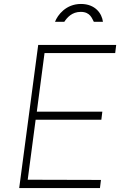

<svg xmlns="http://www.w3.org/2000/svg" viewBox="-20 -950 632 970"><path d="M258 -840H305C319 -861 343 -890 388 -890C437 -890 445 -855 454 -840H500C495 -881 462 -930 389 -930C313 -930 271 -874 258 -840ZM77 0H485L490 -41L120 -42L160 -345H492L497 -386H166L205 -682H562L567 -723H173Z"/></svg>

Font: United Sans Thin
Style: Italic
Weight: 100
Italic angle: -8°
Designer: Pablo Impallari, Rodrigo Fuenzalida (Modified by Dan O. Williams)
Version: Version 1.000;PS 001.000;hotconv 1.0.88;makeotf.lib2.5.64775